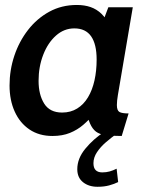

<svg xmlns="http://www.w3.org/2000/svg" viewBox="-20 -524 584 754"><path d="M186 10Q133.5 10 95.8 -15.5Q58 -41 37.8 -85.8Q17.5 -130.5 17.5 -188.5Q17.5 -248.5 36.2 -304.8Q55 -361 89.8 -406Q124.5 -451 173.2 -477.8Q222 -504.5 281.5 -504.5Q312 -504.5 335.8 -496.2Q359.5 -488 378.5 -469.8Q397.5 -451.5 411.5 -421L371.5 -405.5L405.5 -495.5H501.5L443 -151Q439 -127.5 439 -111.5Q439 -90 449.2 -84.2Q459.5 -78.5 485 -78.5L458 10Q419 10 395 6.8Q371 3.5 357 -7Q343 -17.5 333.5 -39Q324 -60.5 313.5 -97L348.5 -76.5Q330 -53.5 307 -33.8Q284 -14 254.5 -2Q225 10 186 10ZM224 -82Q257.5 -82 283 -97.8Q308.5 -113.5 325.5 -141.8Q342.5 -170 351 -208Q359.5 -246 359.5 -290Q359.5 -350.5 337.8 -381.5Q316 -412.5 272 -412.5Q231.5 -412.5 199.8 -384.2Q168 -356 149.8 -309Q131.5 -262 131.5 -206.5Q131.5 -152.5 153.5 -117.2Q175.5 -82 224 -82ZM388 -5 440 0Q417.5 16 396 34.5Q374.5 53 360.8 73.8Q347 94.5 347 117Q347 153 381.5 153Q397.5 153 410.8 149.2Q424 145.5 438 138.5L444 191Q429 198.5 409 204Q389 209.5 363 209.5Q328.5 209.5 306 191.5Q283.5 173.5 283.5 140.5Q283.5 98 315.5 59.5Q347.5 21 388 -5Z"/></svg>

Font: Cabin SemiCondensedSemiBold
Style: Italic
Weight: 600
Width: 4
Italic angle: -10°
Designer: Pablo Impallari
Foundry: Pablo Impallari. http://www.impallari.com Igino Marini. http://www.ikern.com
Version: Version 3.001